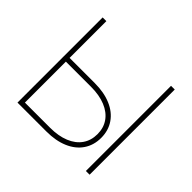

<svg xmlns="http://www.w3.org/2000/svg" viewBox="-128 -669 822 822"><g transform="rotate(45 283.5 -258.0)"><path d="M240.2 -293Q296.9 -293 338.6 -275.1Q380.4 -257.3 403.1 -224.1Q425.8 -190.9 425.8 -146.5Q425.8 -102.1 403.1 -68.8Q380.4 -35.6 338.6 -17.8Q296.9 0 240.2 0H65.4V-515.6H87.9V-22.5H240.2Q290.5 -22.5 327.4 -37.6Q364.3 -52.7 383.8 -80.6Q403.3 -108.4 403.3 -146.5Q403.3 -184.6 383.8 -212.4Q364.3 -240.2 327.4 -255.4Q290.5 -270.5 240.2 -270.5H78.1V-293ZM479.5 -515.6H502V0H479.5Z"/></g></svg>

Font: Intratopia Thin
Style: Regular
Weight: 100
Designer: Rasmus Andersson
Foundry: rsms
Version: Version 3.000;Glyphs 3.2.3 (3260)